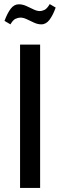

<svg xmlns="http://www.w3.org/2000/svg" viewBox="-20 -918 294 938"><path d="M78 0V-700H176V0ZM31 -799 2 -816Q16 -854 32.5 -875.5Q49 -897 72 -897Q90 -897 108 -889Q126 -881 143 -872.5Q160 -864 174 -864Q186 -864 198 -870Q210 -876 223 -898L252 -881Q239 -844 222 -821.5Q205 -799 182 -799Q164 -799 146 -807.5Q128 -816 111 -824Q94 -832 80 -832Q68 -832 55.5 -826Q43 -820 31 -799Z"/></svg>

Font: Sutasoma
Style: Regular
Weight: 400
Designer: Izhar Fathurrohim, Akbar Rohmanto, Arusyal Khofiqoini
Foundry: Kiwari Kolektiv
Version: Version 1.102